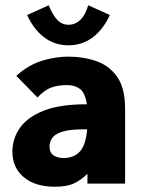

<svg xmlns="http://www.w3.org/2000/svg" viewBox="-20 -697 540 729"><path d="M189 12Q113 12 70 -24.5Q27 -61 27 -121Q27 -171 56 -212Q85 -253 146.5 -277Q208 -301 307 -301H310Q303 -345 283.5 -359.5Q264 -374 234 -374Q203 -374 177 -365.5Q151 -357 122 -327L42 -409Q87 -450 138.5 -466Q190 -482 239 -482Q296 -482 345.5 -465Q395 -448 425 -405Q455 -362 455 -284V0H312V-37Q286 -12 259.5 0Q233 12 189 12ZM168 -142Q168 -117 183.5 -107Q199 -97 221 -97Q261 -97 283.5 -122Q306 -147 311 -206Q304 -206 300 -206Q243 -206 215 -196.5Q187 -187 177.5 -172Q168 -157 168 -142ZM315 -677 397 -640Q372 -585 332 -555Q292 -525 240 -525Q188 -525 148 -555Q108 -585 83 -640L165 -677Q180 -640 197.5 -621.5Q215 -603 240 -603Q265 -603 284.5 -621Q304 -639 315 -677Z"/></svg>

Font: Inconsolata Black
Style: Regular
Weight: 900
Monospace: yes
Designer: Raph Levien, Cyreal, Brenton Simpson
Foundry: Raph Levien, Cyreal, Google
Version: Version 3.001; ttfautohint (v1.8.2.53-6de2)